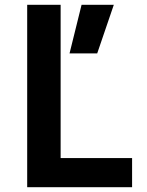

<svg xmlns="http://www.w3.org/2000/svg" viewBox="-20 -778 609 798"><path d="M93 0ZM529 -121V0H93V-758H232V-121ZM319 -758H453L384 -556H269Z"/></svg>

Font: Biryani
Style: Bold
Weight: 700
Designer: Dan Reynolds and Mathieu Reguer
Foundry: Dan Reynolds and Mathieu Reguer
Version: Version 1.004; ttfautohint (v1.1) -l 5 -r 5 -G 72 -x 0 -D la